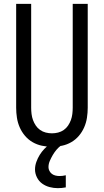

<svg xmlns="http://www.w3.org/2000/svg" viewBox="-20 -755 540 998"><path d="M250 8Q224 8 198 2.5Q172 -3 149.5 -16Q127 -29 110 -49Q93 -69 82.5 -93Q72 -117 68 -143Q64 -169 64 -195V-735H142V-195Q142 -179 144 -162.5Q146 -146 151.5 -131Q157 -116 166 -102.5Q175 -89 188.5 -79.5Q202 -70 218 -66Q234 -62 250 -62Q266 -62 282 -66Q298 -70 311.5 -79.5Q325 -89 334 -102.5Q343 -116 348.5 -131Q354 -146 356 -162.5Q358 -179 358 -195V-735H436V-195Q436 -169 432 -143Q428 -117 417.5 -93Q407 -69 390 -49Q373 -29 350.5 -16Q328 -3 302 2.5Q276 8 250 8ZM280 223Q259 223 238 217.5Q217 212 199.5 199.5Q182 187 172 167Q162 147 162 126Q162 106 169 86.5Q176 67 186.5 50Q197 33 211 18.5Q225 4 242 -8H299V0Q285 10 274 23Q263 36 254.5 50.5Q246 65 239 81Q232 97 232 114Q232 124 237 133.5Q242 143 250 149Q258 155 268.5 157.5Q279 160 289 160Q297 160 305.5 159Q314 158 322 156V219Q311 221 301 222Q291 223 280 223Z"/></svg>

Font: Iosevka Custom
Style: Regular
Weight: 400
Monospace: yes
Designer: Belleve Invis
Foundry: Belleve Invis
Version: Version 32.5.0; ttfautohint (v1.8.4)